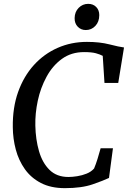

<svg xmlns="http://www.w3.org/2000/svg" viewBox="-20 -969 668 997"><path d="M317 8Q244 8 192.5 -18.8Q141 -45.5 109 -90.8Q77 -136 62 -192.2Q47 -248.5 46.5 -308Q45 -410 74.2 -491.8Q103.5 -573.5 156.2 -631.5Q209 -689.5 279.5 -720.5Q350 -751.5 431.5 -751.5Q498 -751.5 548.5 -738.5Q599 -725.5 624 -722.5L594 -538.5H522.5L513.5 -679Q499.5 -686.5 477.8 -692.5Q456 -698.5 416.5 -698.5Q350 -698.5 301.5 -663.2Q253 -628 221.8 -570.5Q190.5 -513 176.2 -446.2Q162 -379.5 163.5 -316.5Q165 -245 182.5 -184.2Q200 -123.5 237.2 -86.8Q274.5 -50 335.5 -50Q355.5 -50 381 -54Q406.5 -58 430 -67.5Q453.5 -77 468.5 -94Q478 -116.5 486.5 -144Q495 -171.5 502.5 -199H566.5L546 -45Q518 -31.5 461 -11.8Q404 8 317 8ZM425.5 -813Q400.5 -813 383.8 -830.2Q367 -847.5 367.5 -875Q368 -907.5 388.5 -928.2Q409 -949 438 -949Q463.5 -949 479.5 -932.8Q495.5 -916.5 495.5 -890.5Q495.5 -856 475.2 -834.5Q455 -813 425.5 -813Z"/></svg>

Font: Merriweather
Style: Italic
Weight: 400
Italic angle: -7.8°
Designer: Eben Sorkin
Foundry: Eben Sorkin
Version: Version 2.100